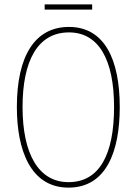

<svg xmlns="http://www.w3.org/2000/svg" viewBox="-20 -913 624 877"><path d="M401 -893H184V-869H401ZM527 -424C527 -642 457 -790 295 -790C141 -790 57 -660 57 -424C57 -230 118 -56 293 -56C467 -56 527 -224 527 -424ZM83 -424C83 -635 152 -765 295 -765C430 -765 501 -642 501 -424C501 -207 434 -81 293 -81C155 -81 83 -212 83 -424Z"/></svg>

Font: Noto Sans Malayalam UI Condensed Thin
Style: Regular
Weight: 100
Width: 3
Designer: Jelle Bosma - Monotype Design Team
Foundry: Monotype Imaging Inc.
Version: Version 2.104